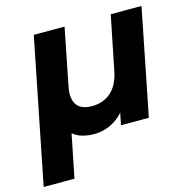

<svg xmlns="http://www.w3.org/2000/svg" viewBox="-127 -642 924 940"><g transform="rotate(-15 335.0 -172.0)"><path d="M-20 194 126 -538H282L225 -250Q213 -191 234.5 -159Q256 -127 312 -127Q369 -127 408 -161Q447 -195 461 -265L516 -538H672L565 0H424L454 -152L473 -117Q452 -73 421 -45Q390 -17 355.5 -4.5Q321 8 288 8Q236 8 202 -10Q168 -28 149 -65L198 -114L136 194Z"/></g></svg>

Font: Montserrat Thin
Style: Bold Italic
Weight: 700
Italic angle: -11.3°
Version: Version 9.000